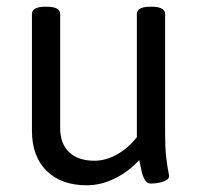

<svg xmlns="http://www.w3.org/2000/svg" viewBox="-20 -545 597 571"><path d="M431 -525Q471 -525 471 -503V-148Q471 -107 474 -80Q477 -53 480 -38.5Q483 -24 483 -22Q483 -15 476.5 -10.5Q470 -6 461 -3.5Q452 -1 443 0Q434 1 429 1Q417 1 410.5 -10.5Q404 -22 400.5 -38.5Q397 -55 394 -69Q362 -34 321 -14Q280 6 238 6Q162 6 118.5 -37Q75 -80 75 -156V-503Q75 -525 115 -525H119Q159 -525 159 -503V-164Q159 -118 185.5 -92.5Q212 -67 261 -67Q295 -67 328.5 -86Q362 -105 387 -137V-503Q387 -525 427 -525Z"/></svg>

Font: Asap VF Beta
Style: Regular
Weight: 400
Designer: Pablo Cosgaya
Foundry: Pablo Cosgaya
Version: Version 1.007